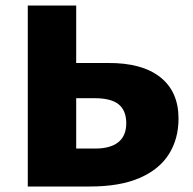

<svg xmlns="http://www.w3.org/2000/svg" viewBox="-20 -678 703 698"><path d="M81 0V-658H257V-138H327Q381 -138 410 -161Q439 -184 439 -230Q439 -276 411.5 -298.5Q384 -321 324 -321H236V-449H372Q496 -450 562.5 -397.5Q629 -345 629 -247Q629 -173 594 -117.5Q559 -62 487.5 -31Q416 0 307 0Z"/></svg>

Font: Ysabeau Office Black
Style: Regular
Weight: 900
Designer: Christian Thalmann (Catharsis Fonts)
Version: Version 2.001;gftools[0.9.30]; featfreeze: tnum,lnum,ss02